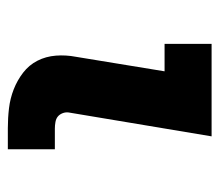

<svg xmlns="http://www.w3.org/2000/svg" viewBox="-55 -505 560 490"><g transform="rotate(90 225.0 -260.0)"><path d="M307 0Q281 0 256 -3Q231 -6 208 -15Q185 -24 165.5 -39Q146 -54 135 -75.5Q124 -97 122 -122.5Q120 -148 125 -174L162 -400H92V-520H328L267 -155Q266 -147 269 -139.5Q272 -132 277.5 -127.5Q283 -123 291.5 -121.5Q300 -120 308 -120H361V0Z"/></g></svg>

Font: Iosevka Etoile Heavy
Style: Italic
Weight: 900
Italic angle: -9°
Designer: Belleve Invis
Foundry: Belleve Invis
Version: Version 22.1.2; ttfautohint (v1.8.4)